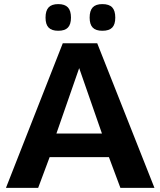

<svg xmlns="http://www.w3.org/2000/svg" viewBox="-20 -916 782 936"><path d="M9 0 286 -705H454L733 0H567L511 -150H222L166 0ZM255 -265H477L366 -584ZM479 -766Q447 -766 432 -781.5Q417 -797 417 -830Q417 -864 432 -880Q447 -896 479 -896Q512 -896 527 -880Q542 -864 542 -830Q542 -797 527 -781.5Q512 -766 479 -766ZM264 -766Q232 -766 217 -781.5Q202 -797 202 -830Q202 -864 217 -880Q232 -896 264 -896Q296 -896 311 -880Q326 -864 326 -830Q326 -797 311 -781.5Q296 -766 264 -766Z"/></svg>

Font: Georama SemiExpanded SemiBold
Style: Regular
Weight: 600
Width: 6
Designer: Jean-Baptiste Levee
Foundry: Production Type
Version: Version 1.001